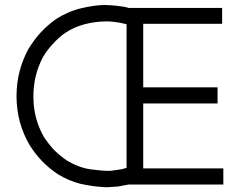

<svg xmlns="http://www.w3.org/2000/svg" viewBox="-20 -739 968 777"><path d="M559.6 -320.3Q559.6 -291 559.6 -260.7Q559.6 -231.4 559.6 -201.2Q559.6 -179.7 559.6 -158.2Q559.6 -136.7 559.6 -115.2Q559.6 -100.6 559.6 -85.9Q559.6 -72.3 559.6 -57.6Q594.7 -57.6 629.9 -57.6Q665 -57.6 700.2 -57.6Q724.6 -57.6 750 -57.6Q775.4 -57.6 800.8 -57.6Q821.3 -57.6 842.8 -57.6Q863.3 -57.6 883.8 -57.6Q883.8 -55.7 883.8 -53.7Q883.8 -51.8 883.8 -49.8Q883.8 -43.9 883.8 -39.1Q883.8 -33.2 883.8 -27.3Q883.8 -23.4 883.8 -19.5Q883.8 -15.6 883.8 -11.7Q883.8 -6.8 883.8 -2Q883.8 2.9 883.8 7.8Q881.8 7.8 879.9 7.8Q877.9 7.8 876 7.8Q834 7.8 791 7.8Q748 7.8 705.1 7.8Q675.8 7.8 646.5 7.8Q617.2 7.8 587.9 7.8Q565.4 7.8 543.9 7.8Q522.5 7.8 500 7.8Q490.2 9.8 479.5 11.7Q469.7 13.7 459 15.6Q452.1 15.6 444.3 16.6Q436.5 17.6 428.7 17.6Q425.8 17.6 418.9 18.6Q412.1 18.6 405.3 18.6Q352.5 15.6 305.7 4.9Q258.8 -6.8 213.9 -34.2Q178.7 -57.6 150.4 -86.9Q122.1 -116.2 99.6 -152.3Q47.9 -241.2 46.9 -345.7Q46.9 -348.6 46.9 -350.6Q46.9 -453.1 95.7 -542Q117.2 -577.1 144.5 -607.4Q172.9 -637.7 207 -662.1Q255.9 -693.4 310.5 -706.1Q365.2 -718.8 405.3 -718.8Q417 -718.8 427.7 -717.8Q439.5 -716.8 450.2 -715.8Q458 -714.8 464.8 -713.9Q472.7 -712.9 479.5 -711.9Q490.2 -710 490.2 -710Q490.2 -710 500 -707Q544.9 -707 589.8 -707Q634.8 -707 678.7 -707Q709 -707 738.3 -707Q767.6 -707 797.9 -707Q817.4 -707 837.9 -707Q858.4 -707 878.9 -707Q878.9 -706.1 878.9 -704.1Q878.9 -702.1 878.9 -700.2Q878.9 -694.3 878.9 -688.5Q878.9 -682.6 878.9 -677.7Q878.9 -673.8 878.9 -669.9Q878.9 -666 878.9 -662.1Q878.9 -657.2 878.9 -652.3Q878.9 -647.5 878.9 -642.6Q877 -642.6 875 -642.6Q873 -642.6 871.1 -642.6Q835 -642.6 798.8 -642.6Q762.7 -642.6 726.6 -642.6Q701.2 -642.6 676.8 -642.6Q651.4 -642.6 627 -642.6Q610.4 -642.6 593.8 -642.6Q577.1 -642.6 559.6 -642.6Q559.6 -613.3 559.6 -584Q559.6 -555.7 559.6 -526.4Q559.6 -504.9 559.6 -484.4Q559.6 -462.9 559.6 -441.4Q559.6 -427.7 559.6 -413.1Q559.6 -399.4 559.6 -385.7Q591.8 -385.7 624 -385.7Q656.2 -385.7 688.5 -385.7Q711.9 -385.7 735.4 -385.7Q758.8 -385.7 782.2 -385.7Q801.8 -385.7 821.3 -385.7Q840.8 -385.7 860.4 -385.7Q860.4 -383.8 860.4 -381.8Q860.4 -379.9 860.4 -377.9Q860.4 -372.1 860.4 -366.2Q860.4 -361.3 860.4 -355.5Q860.4 -351.6 860.4 -347.7Q860.4 -343.8 860.4 -339.8Q860.4 -335 860.4 -330.1Q860.4 -325.2 860.4 -320.3Q858.4 -320.3 856.4 -320.3Q854.5 -320.3 852.5 -320.3Q818.4 -320.3 784.2 -320.3Q750 -320.3 715.8 -320.3Q692.4 -320.3 668.9 -320.3Q645.5 -320.3 622.1 -320.3Q614.3 -320.3 606.4 -320.3Q598.6 -320.3 590.8 -320.3Q583 -320.3 575.2 -320.3Q567.4 -320.3 559.6 -320.3ZM405.3 -652.3Q361.3 -651.4 321.3 -640.6Q280.3 -629.9 243.2 -605.5Q215.8 -585.9 194.3 -561.5Q171.9 -538.1 154.3 -508.8Q114.3 -433.6 115.2 -346.7Q115.2 -259.8 157.2 -185.5Q175.8 -157.2 198.2 -132.8Q221.7 -109.4 250 -89.8Q298.8 -60.5 346.7 -53.7Q395.5 -47.9 405.3 -47.9Q405.3 -47.9 405.3 -47.9Q405.3 -47.9 405.3 -47.9Q417 -47.9 417 -47.9Q417 -47.9 427.7 -47.9Q435.5 -48.8 442.4 -49.8Q449.2 -50.8 457 -51.8Q465.8 -52.7 474.6 -54.7Q483.4 -56.6 492.2 -59.6Q492.2 -92.8 492.2 -126Q492.2 -159.2 492.2 -192.4Q492.2 -238.3 492.2 -284.2Q492.2 -331.1 492.2 -377Q492.2 -442.4 492.2 -508.8Q492.2 -574.2 492.2 -640.6Q485.4 -642.6 485.4 -642.6Q485.4 -642.6 476.6 -644.5Q469.7 -645.5 462.9 -647.5Q456.1 -648.4 449.2 -649.4Q429.7 -652.3 418 -652.3Q406.2 -652.3 405.3 -652.3Z"/></svg>

Font: LeFont
Style: Light
Weight: 300
Designer: Leryon MEDIA
Version: Version 1.0